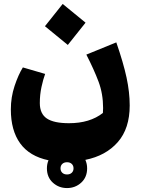

<svg xmlns="http://www.w3.org/2000/svg" viewBox="-20 -561 723 974"><path d="M324 -333 208 -428 298 -541 414 -446ZM413 250Q422 270 422 293Q422 338 392 365.5Q362 393 320 393Q278 393 248 365.5Q218 338 218 293Q218 271 226 252Q130 232 82.5 166.5Q35 101 35 -6Q35 -68 54 -125Q73 -182 96 -219L209 -186Q199 -159 190.5 -120Q182 -81 182 -38Q182 16 217.5 40Q253 64 330 64Q436 64 502 12Q503 4 503 -13Q503 -85 480 -146.5Q457 -208 418 -284L570 -346Q606 -242 622 -167.5Q638 -93 638 -26Q638 91 577.5 160Q517 229 413 250ZM353 293Q353 279 344 270.5Q335 262 320 262Q305 262 296 270.5Q287 279 287 293Q287 307 296 315.5Q305 324 320 324Q335 324 344 315.5Q353 307 353 293Z"/></svg>

Font: FiraGO Heavy
Style: Italic
Weight: 900
Italic angle: -8°
Designer: bBox Type GmbH
Foundry: bBox Type GmbH
Version: Version 1.001